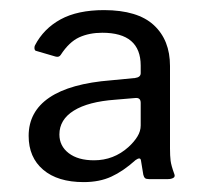

<svg xmlns="http://www.w3.org/2000/svg" viewBox="-20 -770 440 384"><path d="M188.2 -749.8Q255.5 -749.6 287.7 -719.7Q320 -689.8 320 -638.1V-472.8Q320 -458.4 321.2 -448.5Q322.5 -438.7 328.4 -422.6Q331 -416.7 326.6 -414.2Q322.3 -411.8 316 -411.8H277.8Q272.1 -411.8 270 -413.8Q267.8 -415.8 266.6 -420.6L261.9 -449.2Q260.7 -456.6 251.2 -449.9Q226.3 -427.5 202.6 -416.7Q179 -405.8 147.4 -405.8Q95.4 -405.8 66.4 -430.5Q37.3 -455.2 37.3 -498.2Q37.3 -546.8 78.8 -574.9Q120.3 -603 202.3 -609.4L250.1 -614Q261.4 -615.5 261.4 -623.6V-638.8Q261.4 -704.5 184.5 -704.5Q158.5 -704.5 138.3 -695.3Q118.2 -686 101.5 -660.3Q98.2 -654.9 91 -656.9L51 -668.6Q49.2 -669.9 48.9 -673.2Q48.6 -676.6 49.9 -679.2Q67.2 -712.6 101.1 -731.2Q135.1 -749.8 188.2 -749.8ZM98.8 -501.1Q98.8 -478 117.4 -463.7Q136 -449.4 168 -449.4Q207.4 -449.4 236.9 -475.9Q248.4 -486.4 254.9 -497.1Q261.4 -507.7 261.4 -519.1V-564.2Q261.4 -575 250.8 -574L210.7 -570.6Q156.5 -566.7 127.7 -548.8Q98.8 -530.8 98.8 -501.1Z"/></svg>

Font: Libre Franklin Thin
Style: Regular
Weight: 100
Designer: Pablo Impallari, Rodrigo Fuenzalida, Nhung Nguyen
Foundry: Impallari Type
Version: Version 3.000